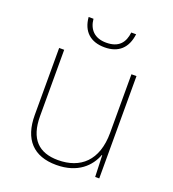

<svg xmlns="http://www.w3.org/2000/svg" viewBox="-133 -820 839 931"><g transform="rotate(20 286.5 -354.0)"><path d="M410 -718H385C379 -665 352 -630 287 -630C226 -630 195 -665 190 -718H165C171 -645 215 -606 287 -606C359 -606 401 -645 410 -718ZM481 -528H455V-226C455 -82 377 -15 262 -15C163 -15 108 -68 108 -186V-528H82V-182C82 -57 144 10 262 10C374 10 431 -50 454 -111H456L460 0H481Z"/></g></svg>

Font: Noto Sans Telugu Thin
Style: Regular
Weight: 100
Designer: Jelle Bosma - Monotype Design Team
Foundry: Monotype Imaging Inc.
Version: Version 2.005